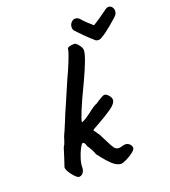

<svg xmlns="http://www.w3.org/2000/svg" viewBox="-146 -903 905 1023"><g transform="rotate(-20 306.5 -391.5)"><path d="M255 -81Q255 -87 243 -109Q231 -131 228 -134Q228 -131 223.5 -145.5Q219 -160 209 -160Q204 -160 192.5 -138.5Q181 -117 172 -88.5Q163 -60 163 -38Q163 -22 154 -9.5Q145 3 129 3Q116 0 95 -27.5Q74 -55 74 -71L88 -113L107 -173Q116 -186 121.5 -204.5Q127 -223 128 -226Q137 -244 161 -302Q179 -348 187 -364Q214 -426 247 -503L250 -510Q267 -545 285.5 -591Q304 -637 307 -652V-654V-656Q307 -664 318.5 -668Q330 -672 348 -672Q357 -672 371 -654.5Q385 -637 385 -623Q385 -589 326 -463Q283 -374 263.5 -326Q244 -278 244 -268Q244 -265 245 -265Q247 -266 253 -268.5Q259 -271 267 -276Q274 -280 296 -296Q336 -328 351 -332Q395 -362 405 -362Q416 -362 428 -348.5Q440 -335 440 -323Q440 -302 407 -278.5Q374 -255 318 -224Q290 -209 286 -205Q286 -204 310 -170Q318 -155 323.5 -143.5Q329 -132 334 -123Q349 -92 358 -80.5Q367 -69 384 -69Q389 -69 401 -72.5Q413 -76 419 -76Q434 -76 444 -66Q454 -56 454 -44Q454 -35 436.5 -21Q419 -7 397 3.5Q375 14 365 14Q346 14 323 -4Q300 -22 255 -81ZM477 -647Q462 -647 453 -659Q437 -672 410.5 -698.5Q384 -725 373 -737Q365 -745 365 -759Q365 -774 375 -785.5Q385 -797 399 -797Q414 -797 427 -781Q440 -764 481 -729Q498 -739 522 -755.5Q546 -772 561 -783Q575 -795 586 -795Q598 -795 605.5 -785.5Q613 -776 613 -763Q613 -752 607 -743Q601 -734 561 -700.5Q521 -667 502 -657Q489 -647 477 -647Z"/></g></svg>

Font: Caveat
Style: Bold
Weight: 700
Designer: Pablo Impallari
Foundry: Pablo Impallari
Version: Version 1.500; ttfautohint (v1.6)